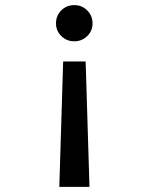

<svg xmlns="http://www.w3.org/2000/svg" viewBox="-20 -731 610 751"><path d="M270.5 -711Q300.5 -711 321.2 -690.2Q342 -669.5 342 -639.5Q342 -610.5 321.2 -590Q300.5 -569.5 270.5 -569.5Q240.5 -569.5 219.8 -590Q199 -610.5 199 -639.5Q199 -669.5 219.5 -690.2Q240 -711 270.5 -711ZM315 -490.5 330 0H212L227 -490.5Z"/></svg>

Font: League Mono Narrow Medium
Style: Regular
Weight: 500
Width: 3
Designer: Tyler Finck
Foundry: The League of Moveable Type / Tyler Finck
Version: Version 2.210